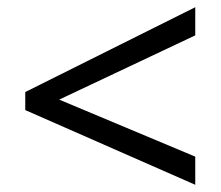

<svg xmlns="http://www.w3.org/2000/svg" viewBox="-20 -628 612 532"><path d="M521 -116 50 -323V-373L521 -608V-530L144 -352L521 -194Z"/></svg>

Font: Noto Sans Hatran
Style: Regular
Weight: 400
Designer: Monotype Design Team
Foundry: Monotype Imaging Inc.
Version: Version 2.001; ttfautohint (v1.8.4.7-5d5b)